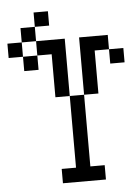

<svg xmlns="http://www.w3.org/2000/svg" viewBox="-53 -792 607 834"><g transform="rotate(-5 250.0 -375.0)"><path d="M375 0V-62.5H312.5V-375H250V-62.5H187.5V0ZM500 -500V-562.5H437.5V-500ZM187.5 -687.5V-750H125V-687.5H62.5V-625H0V-562.5H62.5V-500H125V-562.5H62.5V-625H125V-562.5H187.5V-375H250Q250 -375 250 -625H125V-687.5ZM312.5 -375H375V-562.5H437.5V-625H312.5Q312.5 -625 312.5 -375Z"/></g></svg>

Font: BFUnifontExMono
Style: Regular
Weight: 500
Version: Version 15.0.06